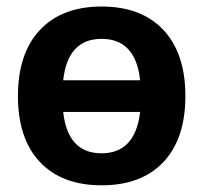

<svg xmlns="http://www.w3.org/2000/svg" viewBox="-20 -550 613 580"><path d="M100.6 -459.5Q167 -530.3 287.1 -530.3Q407.2 -530.3 473.6 -459.5Q540 -388.7 540 -259.8Q540 -130.9 473.6 -60.5Q407.2 9.8 287.1 9.8Q167 9.8 100.6 -60.5Q34.2 -130.9 34.2 -259.8Q34.2 -388.7 100.6 -459.5ZM170.9 -211.9Q184.6 -86.9 286.6 -86.9Q388.7 -86.9 403.3 -211.9ZM170.9 -307.6H403.3Q389.6 -432.6 287.1 -432.6Q184.6 -432.6 170.9 -307.6Z"/></svg>

Font: Mgen+ 1c bold
Style: Bold
Weight: 700
Designer: [Source Han Sans]
Ryoko NISHIZUKA  (kana & ideographs); Paul D. Hunt (Latin, Greek & Cyrillic); Wenlong ZHANG  (bopomofo
Version: Version 1.059.20150602